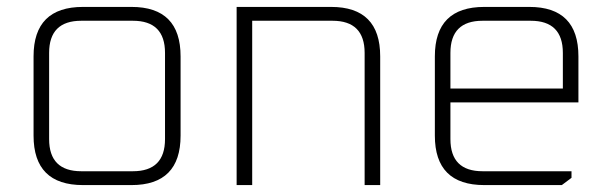

<svg xmlns="http://www.w3.org/2000/svg" viewBox="-20 -535 1769 555"><path d="M77 -143V-372Q77 -515 220 -515H360Q502 -515 502 -372V-143Q502 0 360 0H220Q77 0 77 -143ZM122 -133Q122 -40 215 -40H364Q457 -40 457 -133V-382Q457 -475 364 -475H215Q122 -475 122 -382Z M664 0V-515H937Q1079 -515 1079 -372V0H1034V-382Q1034 -475 941 -475H709V0Z M1237 -143V-372Q1237 -515 1380 -515H1510Q1652 -515 1652 -372V-239H1282V-133Q1282 -40 1375 -40H1632V-21L1604 0H1380Q1237 0 1237 -143ZM1282 -279H1607V-382Q1607 -475 1514 -475H1375Q1282 -475 1282 -382Z"/></svg>

Font: Oxanium ExtraLight ExtraLight
Style: Regular
Weight: 250
Version: Version 2.000